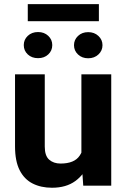

<svg xmlns="http://www.w3.org/2000/svg" viewBox="-20 -881 600 911"><path d="M366.2 -126.5V-528.3H507.8V0H375ZM382.8 -235.8 424.3 -236.8Q424.3 -166 402.8 -110.1Q381.3 -54.2 337.6 -22.2Q293.9 9.8 226.6 9.8Q174.3 9.8 134.8 -10.3Q95.2 -30.3 73.2 -73.5Q51.3 -116.7 51.3 -186.5V-528.3H192.4V-185.5Q192.4 -141.6 213.4 -123.3Q234.4 -105 267.1 -105Q333 -105 357.9 -142.3Q382.8 -179.7 382.8 -235.8ZM92.8 -667Q92.8 -692.9 111.8 -710.9Q130.9 -729 160.6 -729Q189.9 -729 209 -710.9Q228 -692.9 228 -667Q228 -640.6 209 -622.8Q189.9 -605 160.6 -605Q130.9 -605 111.8 -622.8Q92.8 -640.6 92.8 -667ZM331.1 -666.5Q331.1 -692.4 350.1 -710.4Q369.1 -728.5 398.4 -728.5Q427.7 -728.5 447 -710.4Q466.3 -692.4 466.3 -666.5Q466.3 -640.6 447 -622.6Q427.7 -604.5 398.4 -604.5Q369.1 -604.5 350.1 -622.6Q331.1 -640.6 331.1 -666.5ZM449.2 -861.3V-780.3H111.8V-861.3Z"/></svg>

Font: RobotoDEMO
Style: Regular
Weight: 400
Designer: Christian Robertson
Foundry: Google
Version: Version 2.136